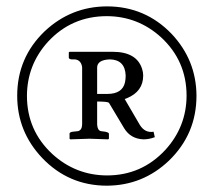

<svg xmlns="http://www.w3.org/2000/svg" viewBox="-20 -608 673 605"><path d="M431.2 -370.1Q431.2 -319.8 380.4 -298.8Q376 -297.4 373 -295.9L420.9 -213.9Q437 -188.5 463.9 -192.9L467.8 -175.8Q450.2 -168.9 432.1 -168.9Q391.6 -170.4 371.1 -204.1L323.2 -284.2Q317.9 -288.1 286.1 -288.1V-215.8Q287.1 -197.3 297.9 -194.8L312 -192.9Q322.8 -190.4 323.2 -187V-170.9L320.8 -168.9Q319.8 -168.9 262.2 -170.9L201.2 -168.9L199.2 -170.9V-188Q201.2 -191.9 209 -192.9L226.1 -194.8Q238.3 -198.2 238.8 -215.8V-396Q235.8 -418.9 215.8 -420.9H205.1Q197.8 -421.9 196.8 -425.8V-442.9L199.2 -444.8H335Q410.6 -444.8 427.7 -391.1Q431.2 -380.4 431.2 -370.1ZM376 -370.1Q374 -419.9 326.2 -420.9Q287.1 -419.4 286.1 -396V-312H317.9Q366.2 -312 374 -349.1Q376 -359.4 376 -370.1ZM316.9 -22.9Q196.3 -22.9 112.8 -110.4Q34.2 -193.4 34.2 -306.2Q34.2 -426.3 120.6 -509.3Q203.6 -587.4 316.9 -587.9Q437.5 -587.9 521 -501Q598.6 -418.5 599.1 -306.2Q599.1 -186 512.7 -102.1Q430.2 -23.4 316.9 -22.9ZM316.9 -557.1Q205.6 -557.1 130.9 -476.1Q65.4 -403.8 64.9 -306.2Q64.9 -196.8 145 -122.6Q218.3 -55.7 316.9 -55.2Q426.3 -55.2 501 -135.7Q567.4 -208.5 567.9 -306.2Q567.9 -416.5 487.3 -490.7Q414.6 -556.6 316.9 -557.1Z"/></svg>

Font: Linux Biolinum Capitals O
Style: Small Caps
Weight: 400
Designer: Philipp H. Poll
Foundry: Philipp H. Poll
Version: Version 1.0.4